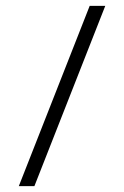

<svg xmlns="http://www.w3.org/2000/svg" viewBox="-20 -595 422 653"><path d="M44 38 285 -575H338L97 38Z"/></svg>

Font: Genos
Style: Regular
Weight: 400
Designer: Robert E. Leuschke
Foundry: Robert E. Leuschke
Version: Version 1.010